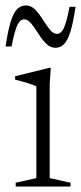

<svg xmlns="http://www.w3.org/2000/svg" viewBox="-30 -685 297 705"><path d="M156.5 -436 152.5 -376V-31L229 -14V0H27.5V-14L103.5 -31V-368Q95 -372.5 71.8 -379.8Q48.5 -387 25.5 -392.5V-405L151 -436ZM247.5 -660Q238.5 -599.5 228 -567Q217.5 -534.5 204.2 -522Q191 -509.5 173.5 -509.5Q154.5 -509.5 139 -525.2Q123.5 -541 110.5 -561.8Q97.5 -582.5 85 -598.2Q72.5 -614 58.5 -614Q44.5 -614 34.2 -593.8Q24 -573.5 12.5 -514.5H-9.5Q-0.5 -575 10 -607.5Q20.5 -640 34 -652.5Q47.5 -665 65.5 -665Q84.5 -665 99.5 -649.2Q114.5 -633.5 127.5 -612.8Q140.5 -592 153 -576.2Q165.5 -560.5 179.5 -560.5Q193.5 -560.5 203.8 -580.8Q214 -601 225.5 -660Z"/></svg>

Font: Newsreader Text Light
Style: Regular
Weight: 300
Designer: Hugues Gentile
Foundry: Production Type
Version: Version 1.002